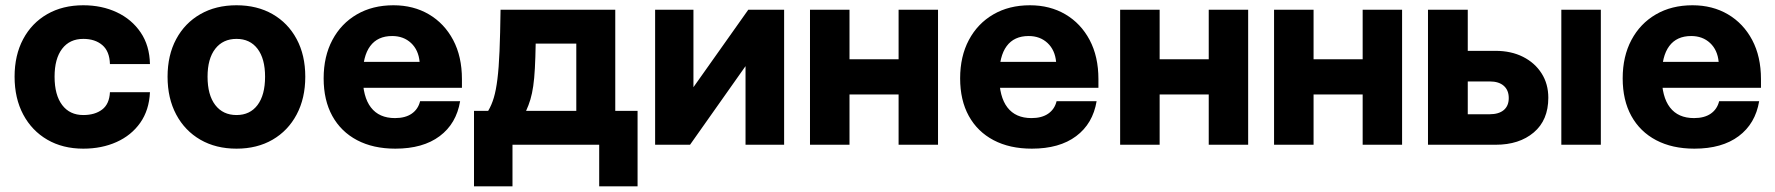

<svg xmlns="http://www.w3.org/2000/svg" viewBox="-20 -536 6574 711"><path d="M34 -252Q34 -172 66 -111.9Q98 -51.9 155.2 -18.7Q212.4 14.5 288.4 14.5Q357 14.5 411.6 -10.1Q466.3 -34.6 499.3 -81.3Q532.3 -128.1 535.3 -194.5H387.1Q385 -150.7 358.3 -130.4Q331.6 -110 288.4 -110Q238.2 -110 210.2 -147.1Q182.1 -184.3 182.1 -252Q182.1 -318.9 210.1 -355.4Q238.1 -392 288.4 -392Q332.1 -392 358.9 -369Q385.8 -346.1 387.1 -298.7H535.3Q533.9 -367.3 500.9 -415.8Q468 -464.4 412.7 -490.4Q357.3 -516.5 288.4 -516.5Q212.1 -516.5 154.8 -483.6Q97.6 -450.8 65.8 -391.2Q34 -331.7 34 -252Z M600.5 -251.8Q600.5 -172 632.5 -111.9Q664.5 -51.9 721.9 -18.7Q779.4 14.5 855.8 14.5Q932.1 14.5 989.4 -18.7Q1046.6 -51.9 1078.5 -111.9Q1110.5 -172 1110.5 -251.9Q1110.5 -331.9 1078.5 -391.3Q1046.6 -450.8 989.4 -483.6Q932.1 -516.5 855.8 -516.5Q779.4 -516.5 722 -483.6Q664.6 -450.8 632.5 -391.2Q600.5 -331.7 600.5 -251.8ZM961.6 -252Q961.6 -184.3 933.7 -147.1Q905.8 -110 855.9 -110Q805.6 -110 777.1 -147.1Q748.6 -184.3 748.6 -252Q748.6 -318.6 777.1 -355.3Q805.6 -392 855.9 -392Q905.8 -392 933.7 -355.3Q961.6 -318.6 961.6 -252Z M1178.5 -245.9Q1178.5 -164.8 1210.6 -106.6Q1242.8 -48.3 1302.4 -16.9Q1362 14.5 1444 14.5Q1546.3 14.5 1608.1 -31.8Q1670 -78 1683.9 -161.3H1535.7Q1528.5 -131.7 1504.8 -115.2Q1481.1 -98.7 1442.7 -98.7Q1383.9 -98.7 1353.6 -138.1Q1323.2 -177.5 1323.2 -254.7Q1323.2 -327.9 1350.8 -365.2Q1378.4 -402.6 1432.2 -402.6Q1474.5 -402.6 1502.2 -376.7Q1529.8 -350.8 1533.9 -306.9H1318.1V-210.9H1690.6V-243Q1690.6 -326.6 1658.1 -387.9Q1625.5 -449.2 1568.3 -482.9Q1511.1 -516.5 1437 -516.5Q1359.7 -516.5 1301.5 -482.7Q1243.3 -448.9 1210.9 -388Q1178.5 -327.1 1178.5 -245.9Z M1735.3 154.1H1877.8V0H2198.9V154.1H2341V-125.5H2258.4V-500H1833.6Q1832.4 -409 1829.8 -346.7Q1827.2 -284.5 1822 -243.1Q1816.9 -201.7 1808.7 -174.2Q1800.5 -146.7 1787.8 -125.5H1735.3ZM1928.2 -125.5Q1937.6 -145.9 1944.1 -167.6Q1950.6 -189.4 1954.6 -217.1Q1958.7 -244.8 1960.7 -283.1Q1962.8 -321.4 1963.7 -374.5H2114.1V-125.5Z M2547.9 -500H2406V0H2535.3L2740.8 -291.1V0H2883.7V-500H2751L2547.9 -213.1Z M2979.5 -500V0H3125.8V-186.2H3307.6V0H3453.6V-500H3307.6V-316.5H3125.8V-500Z M3535.5 -245.9Q3535.5 -164.8 3567.6 -106.6Q3599.8 -48.3 3659.4 -16.9Q3719 14.5 3801 14.5Q3903.3 14.5 3965.1 -31.8Q4027 -78 4040.9 -161.3H3892.7Q3885.5 -131.7 3861.8 -115.2Q3838.1 -98.7 3799.7 -98.7Q3740.9 -98.7 3710.6 -138.1Q3680.2 -177.5 3680.2 -254.7Q3680.2 -327.9 3707.8 -365.2Q3735.4 -402.6 3789.2 -402.6Q3831.5 -402.6 3859.2 -376.7Q3886.8 -350.8 3890.9 -306.9H3675.1V-210.9H4047.6V-243Q4047.6 -326.6 4015.1 -387.9Q3982.5 -449.2 3925.3 -482.9Q3868.1 -516.5 3794 -516.5Q3716.7 -516.5 3658.5 -482.7Q3600.3 -448.9 3567.9 -388Q3535.5 -327.1 3535.5 -245.9Z M4128 -500V0H4274.3V-186.2H4456.1V0H4602.1V-500H4456.1V-316.5H4274.3V-500Z M4698 -500V0H4844.3V-186.2H5026.1V0H5172.1V-500H5026.1V-316.5H4844.3V-500Z M5761.8 -500V0H5908.1V-500ZM5496.2 -112.9H5415.3V-234.4H5496.8Q5530.3 -234.4 5548.7 -218.2Q5567.1 -202 5567.1 -172.9Q5567.1 -143.9 5548.6 -128.4Q5530 -112.9 5496.2 -112.9ZM5518.1 -347.7H5415.3V-500H5268V0H5518.9Q5605.9 0 5659.7 -45.5Q5713.6 -91.1 5713.6 -174Q5713.6 -225.3 5688.6 -264.4Q5663.7 -303.5 5619.8 -325.6Q5576 -347.7 5518.1 -347.7Z M5989 -245.9Q5989 -164.8 6021.1 -106.6Q6053.3 -48.3 6112.9 -16.9Q6172.5 14.5 6254.5 14.5Q6356.8 14.5 6418.6 -31.8Q6480.5 -78 6494.4 -161.3H6346.2Q6339 -131.7 6315.3 -115.2Q6291.6 -98.7 6253.2 -98.7Q6194.4 -98.7 6164.1 -138.1Q6133.7 -177.5 6133.7 -254.7Q6133.7 -327.9 6161.3 -365.2Q6188.9 -402.6 6242.7 -402.6Q6285 -402.6 6312.7 -376.7Q6340.3 -350.8 6344.4 -306.9H6128.6V-210.9H6501.1V-243Q6501.1 -326.6 6468.6 -387.9Q6436 -449.2 6378.8 -482.9Q6321.6 -516.5 6247.5 -516.5Q6170.2 -516.5 6112 -482.7Q6053.8 -448.9 6021.4 -388Q5989 -327.1 5989 -245.9Z"/></svg>

Font: Overused Grotesk Light
Style: Regular
Weight: 300
Designer: RandomMaerks
Version: Version 0.005